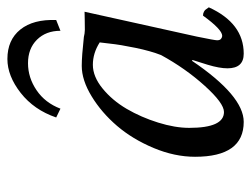

<svg xmlns="http://www.w3.org/2000/svg" viewBox="-102 -584 695 532"><g transform="rotate(-90 246.0 -317.5)"><path d="M410.2 -433.1Q418.9 -430.7 429.9 -430.4Q440.9 -430.2 457.5 -430.7Q474.1 -431.2 480 -431.2L411.1 -120.1Q400.9 -70.3 400.9 -64Q400.9 -56.2 405 -53Q409.2 -49.8 413.1 -49.8Q430.7 -49.8 469.2 -103Q475.6 -103 480.2 -100.3Q484.9 -97.7 486.3 -95.2L492.2 -86.9Q448.2 9.8 363.8 9.8Q323.2 9.8 323.2 -35.2Q323.2 -57.1 333 -89.8L346.2 -131.8L344.2 -133.8Q247.1 9.8 174.8 9.8Q78.1 9.8 78.1 -125Q78.1 -181.6 102.5 -240Q127 -298.3 163.8 -341.3Q200.7 -384.3 245.6 -411.6Q290.5 -439 330.1 -439Q356.4 -439 410.2 -433.1ZM359.9 -219.2Q371.1 -247.6 379.9 -290Q388.7 -332.5 391.6 -360.8L395 -389.2Q365.2 -408.2 333 -408.2Q300.3 -408.2 267.3 -381.3Q234.4 -354.5 210.9 -314.5Q187.5 -274.4 172.9 -227.5Q158.2 -180.7 158.2 -141.1Q158.2 -44.9 202.1 -44.9Q226.6 -44.9 274.9 -98.4Q323.2 -151.9 359.9 -219.2ZM427.2 -498Q427.2 -538.1 402.6 -563Q377.9 -587.9 337.4 -587.9Q297.4 -587.9 262.5 -564.2Q227.5 -540.5 211.4 -498L187 -509.8Q208 -571.3 255.1 -608.2Q302.2 -645 349.1 -645Q401.9 -645 430.7 -609.1Q459.5 -573.2 457 -509.8Z"/></g></svg>

Font: Linux Libertine G
Style: Italic
Weight: 400
Italic angle: -12°
Designer: Philipp H. Poll
Foundry: Philipp H. Poll
Version: Version 5.1.3